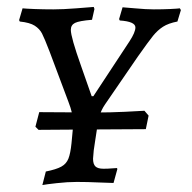

<svg xmlns="http://www.w3.org/2000/svg" viewBox="-20 -524 552 553"><path d="M244 -247H249L353 -405Q370 -431 370 -445Q370 -462 325 -465L323 -469L333 -503Q337 -503 369 -500Q401 -497 423 -497Q448 -497 469.5 -498Q491 -499 498 -500L501 -495L491 -462Q465 -457 449.5 -447Q434 -437 421 -421Q408 -405 377 -361L283 -224Q271 -207 266 -187.5Q261 -168 254 -118L250 -91L248 -67Q248 -51 255 -44.5Q262 -38 278 -38Q291 -38 302 -39Q313 -40 317 -40L318 -37L307 3Q295 3 263.5 1.5Q232 0 201 0Q175 0 143.5 3.5Q112 7 102 9L112 -30Q142 -36 156.5 -44Q171 -52 177 -67Q183 -82 186 -112L189 -144Q191 -162 191 -170Q191 -195 177 -231L123 -375Q108 -414 101 -427.5Q94 -441 80 -450Q66 -459 37 -462L35 -466L45 -500Q54 -499 79.5 -498Q105 -497 134 -497Q161 -497 199.5 -500Q238 -503 250 -504L252 -498L245 -467Q208 -464 196 -458Q184 -452 184 -438Q184 -417 213.5 -334Q243 -251 244 -247ZM82 -159 93 -201 259 -200Q296 -200 339.5 -202Q383 -204 396 -205L408 -191L400 -152L232 -151L91 -150Z"/></svg>

Font: Alegreya SC
Style: Italic
Weight: 400
Italic angle: -7°
Designer: Juan Pablo del Peral
Foundry: Huerta Tipografica
Version: Version 2.007; ttfautohint (v1.6)